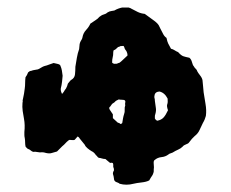

<svg xmlns="http://www.w3.org/2000/svg" viewBox="-20 -475 615 512"><path d="M529 -166Q528 -162 526 -157Q524 -152 521 -147Q516 -137 512 -128Q508 -119 499 -112Q492 -106 484 -95Q482 -92 476 -90Q470 -88 467 -84Q462 -79 455 -76Q448 -73 440 -68Q438 -67 434.5 -66Q431 -65 429 -63Q421 -57 410.5 -56Q400 -55 392 -48Q389 -46 390 -37Q391 -28 390 -23Q390 -22 390 -19Q390 -16 389 -14Q388 -10 386 -7Q384 -4 382 -1L378 6Q371 10 357.5 11.5Q344 13 336 15Q317 20 299 15Q297 13 294 12Q291 11 289 10Q284 7 284 2Q283 -6 281.5 -10Q280 -14 284 -21Q284 -26 282 -30Q282 -32 282 -35Q282 -38 281 -40Q277 -42 277 -41Q277 -40 273 -41Q270 -43 267 -46Q264 -49 261 -51Q256 -51 251.5 -52.5Q247 -54 244 -54Q241 -55 239.5 -57.5Q238 -60 236 -61Q231 -69 224 -72Q219 -75 213.5 -79.5Q208 -84 206 -89Q202 -94 199.5 -97Q197 -100 193 -105Q192 -107 189.5 -109.5Q187 -112 186 -110Q185 -109 183 -106.5Q181 -104 179 -102Q175 -101 172 -101.5Q169 -102 166 -102Q164 -102 162 -100Q158 -97 154.5 -93Q151 -89 146 -85L132 -71Q124 -69 118 -67Q112 -65 103 -67Q97 -69 92 -69Q87 -68 80 -69.5Q73 -71 69 -70Q65 -71 63 -73Q61 -75 59 -76Q53 -78 51 -81Q48 -83 48 -85Q47 -90 47 -95.5Q47 -101 46 -107Q45 -111 45 -115Q45 -119 45 -123Q47 -142 44 -158Q42 -168 40.5 -179Q39 -190 40 -201Q41 -204 40.5 -206Q40 -208 41 -210Q43 -218 44 -225Q45 -232 46 -239Q47 -246 47 -253.5Q47 -261 48 -269Q52 -274 55 -282Q59 -286 63 -286Q68 -288 72.5 -288.5Q77 -289 81 -290Q84 -291 89.5 -294.5Q95 -298 99 -299Q104 -300 111.5 -303Q119 -306 123 -307Q128 -306 134 -304.5Q140 -303 141 -300Q144 -293 145 -287Q146 -281 147 -273Q147 -269 145.5 -257.5Q144 -246 143 -243Q141 -237 143 -230.5Q145 -224 146 -225Q151 -231 151.5 -232.5Q152 -234 156 -239Q158 -243 159 -245.5Q160 -248 161 -252Q163 -254 165.5 -257.5Q168 -261 170 -262Q179 -267 180 -277Q181 -287 181 -297Q183 -309 185 -321Q187 -333 191 -344Q191 -346 191.5 -349Q192 -352 192 -354Q192 -361 198 -370Q199 -372 199.5 -373.5Q200 -375 200 -376Q202 -387 209.5 -395Q217 -403 221 -412Q228 -417 234.5 -421Q241 -425 245 -430Q251 -435 257 -436.5Q263 -438 267 -442Q272 -445 276.5 -445.5Q281 -446 285 -447Q290 -450 295.5 -452Q301 -454 306 -455H323Q325 -454 327 -453.5Q329 -453 330 -452Q339 -447 347.5 -443Q356 -439 366 -438Q371 -434 377 -430Q383 -426 388 -422Q394 -418 399 -413Q404 -408 407 -400Q411 -393 414.5 -385.5Q418 -378 424 -374Q426 -364 428.5 -359Q431 -354 436 -345Q441 -344 445.5 -341Q450 -338 455 -336Q463 -327 469 -325Q475 -323 485 -321Q490 -317 492 -309Q494 -301 497 -298Q499 -294 502 -291.5Q505 -289 506 -285Q508 -281 513.5 -274Q519 -267 520 -261Q521 -254 521.5 -245.5Q522 -237 523 -229Q525 -215 528 -198Q531 -181 529 -166ZM320 -327Q320 -331 319 -334Q317 -340 315 -341.5Q313 -343 311 -350Q310 -353 308 -352.5Q306 -352 301 -352Q296 -349 296 -350Q296 -351 291 -346Q287 -342 284.5 -341.5Q282 -341 282 -336Q282 -327 280.5 -322Q279 -317 279 -308Q283 -304 288 -305H291Q292 -305 292.5 -305.5Q293 -306 296 -307Q299 -307 304 -312Q307 -315 311.5 -319Q316 -323 320 -327ZM428 -181Q424 -192 426 -197Q428 -202 427 -212Q419 -228 405 -231Q393 -230 392 -220Q391 -216 392 -213.5Q393 -211 393 -206Q394 -196 395.5 -188Q397 -180 394 -170Q393 -168 393 -164.5Q393 -161 393 -159Q395 -155 399 -153Q410 -155 416 -161.5Q422 -168 428 -181ZM314 -194Q313 -198 314 -201.5Q315 -205 313 -207Q312 -209 305 -209Q298 -209 297 -210Q288 -206 287.5 -204.5Q287 -203 279 -198Q278 -197 276.5 -194.5Q275 -192 274 -191Q269 -188 273 -182L281 -170V-160Q285 -156 287.5 -154Q290 -152 294 -148Q299 -147 300.5 -145Q302 -143 306 -147Q307 -153 308 -159Q309 -165 311 -171Q313 -176 312.5 -182.5Q312 -189 314 -194Z"/></svg>

Font: Darumadrop One
Style: Regular
Weight: 400
Version: Version 1.000